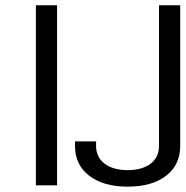

<svg xmlns="http://www.w3.org/2000/svg" viewBox="-20 -696 697 721"><path d="M459.5 4.9C520.5 4.9 568.4 -8.8 604 -36.1C639.2 -63.5 656.7 -100.6 656.7 -147.9V-676.3H577.1V-147.9C577.1 -90.8 531.7 -57.1 459.5 -57.1C386.7 -57.1 340.8 -91.3 340.8 -147.9V-165H261.7V-147.9C261.7 -100.6 279.3 -63.5 314.9 -36.1C350.6 -8.8 398.4 4.9 459.5 4.9ZM194.3 -676.3H114.7V0H194.3Z"/></svg>

Font: Estedad Regular
Style: Regular
Weight: 400
Designer: Amin Abedi
Version: Version 7.3